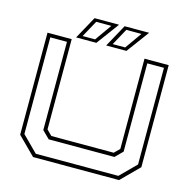

<svg xmlns="http://www.w3.org/2000/svg" viewBox="-120 -967 1079 1085"><g transform="rotate(15 419.5 -424.0)"><path d="M168 0 65 -103V-700H206.5V-172L237 -141.5H602L632.5 -172V-700H774V-103L671 0ZM178 -22H661L752 -113V-678.5H654.5V-162L612 -119.5H227.5L184.5 -162V-678.5H87V-113ZM404 -716 476.5 -848H620L522.5 -716ZM228 -716 300.5 -848H444L346.5 -716ZM261.5 -733H334.5L403.5 -830.5H315ZM437.5 -733H510.5L579.5 -830.5H491Z"/></g></svg>

Font: Tourney Expanded ExtraLight
Style: Regular
Weight: 200
Width: 7
Designer: Tyler Finck
Foundry: Etcetera Type Co
Version: Version 1.010; ttfautohint (v1.8.3)